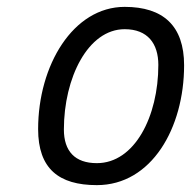

<svg xmlns="http://www.w3.org/2000/svg" viewBox="-20 -530 556 559"><path d="M262 -55C198 -55 166 -90 166 -153C166 -303 236 -445 343 -445C410 -445 441 -403 441 -341C441 -191 372 -55 262 -55ZM343 -510C193 -510 91 -340 91 -154C91 -39 151 9 262 9C421 9 516 -157 516 -340C516 -455 455 -510 343 -510Z"/></svg>

Font: RazerF5
Style: Italic
Weight: 400
Foundry: Razer Inc.
Version: Version 2